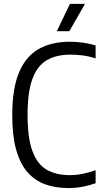

<svg xmlns="http://www.w3.org/2000/svg" viewBox="-20 -966 527 996"><path d="M334.5 9.5Q267 9.5 213.2 -10.2Q159.5 -30 121.5 -74Q83.5 -118 63.5 -190.5Q43.5 -263 43.5 -368.5Q43.5 -507 79 -590.8Q114.5 -674.5 181.2 -712Q248 -749.5 342.5 -749.5Q376 -749.5 410 -744.8Q444 -740 476 -730.5V-663Q441 -674.5 409.2 -678.5Q377.5 -682.5 344 -682.5Q272.5 -682.5 223.2 -654Q174 -625.5 148.5 -557.5Q123 -489.5 123 -370.5Q123 -249 148.8 -180.8Q174.5 -112.5 223.2 -85Q272 -57.5 341 -57.5Q374.5 -57.5 406.8 -63.8Q439 -70 476 -83V-15.5Q447 -5 410.8 2.2Q374.5 9.5 334.5 9.5ZM274.5 -804 343 -946H421L339.5 -804Z"/></svg>

Font: Encode Sans SC Condensed
Style: Regular
Weight: 400
Width: 3
Designer: Multiple Designers
Foundry: Impallari Type
Version: Version 3.002